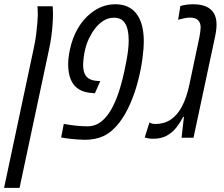

<svg xmlns="http://www.w3.org/2000/svg" viewBox="-62 -660 1072 920"><path d="M-42.5 240.2 100.1 -430.7Q106.9 -461.4 111.1 -493.9Q115.2 -526.4 117.2 -552Q119.1 -577.6 119.1 -588.9Q119.1 -587.4 118.9 -598.1Q118.7 -608.9 118.2 -619.9Q117.7 -630.9 117.2 -629.9H190.4Q190.9 -622.1 191.4 -613.3Q191.9 -604.5 191.9 -595.2Q191.9 -567.9 189.7 -539.6Q187.5 -511.2 183.6 -482.9Q179.7 -454.6 173.8 -427.2L31.7 240.2Z M344.7 9.8Q329.6 9.8 311.8 8.5Q293.9 7.3 276.9 5.4Q259.8 3.4 247.1 1.5L231 -1.5L243.7 -66.4Q275.4 -60.1 306.2 -57.4Q336.9 -54.7 356.9 -54.7Q386.2 -54.7 410.2 -68.6Q434.1 -82.5 456.1 -112.3Q479.5 -144.5 498.8 -195.3Q518.1 -246.1 534.2 -320.3Q541 -352.1 545.7 -378.4Q550.3 -404.8 552.5 -427Q554.7 -449.2 554.7 -467.8Q554.7 -494.6 549.1 -519.3Q543.5 -543.9 528.3 -559.6Q513.2 -575.2 483.9 -575.2Q457.5 -575.2 434.8 -561.3Q412.1 -547.4 393.6 -523.4Q377.9 -503.4 365.2 -477.3Q352.5 -451.2 346.2 -423.8Q341.8 -406.7 339.1 -385.3Q336.4 -363.8 336.4 -349.1Q336.4 -322.8 344.2 -305.9Q352.1 -289.1 368.4 -280.8Q384.8 -272.5 409.7 -272L418.5 -271.5L392.6 -212.9L383.8 -213.9Q341.3 -215.8 314.9 -232.9Q288.6 -250 276.6 -280.3Q264.6 -310.5 264.6 -351.6Q264.6 -367.2 266.6 -384.5Q268.6 -401.9 272.9 -421.9Q285.2 -480 311.5 -524.7Q337.9 -569.3 374 -597.2Q426.8 -639.6 491.2 -639.6Q525.4 -639.6 551 -627.4Q576.7 -615.2 593.5 -592Q610.4 -568.8 618.7 -536.1Q627 -503.4 627 -462.4Q627 -426.3 620.1 -376.2Q613.3 -326.2 599.1 -271.2Q585 -216.3 562.7 -164.6Q540.5 -112.8 509.8 -72.3Q474.6 -27.3 435.5 -8.8Q396.5 9.8 344.7 9.8Z M671.4 4.9Q660.6 4.9 651.6 3.4Q642.6 2 631.3 -1L654.3 -73.2Q659.7 -69.8 666.3 -67.9Q672.9 -65.9 682.6 -65.9Q724.6 -65.9 756.1 -86.9Q787.6 -107.9 809.8 -149.7Q832 -191.4 845.2 -253.4L894 -484.4Q896.5 -497.6 897.9 -509.8Q899.4 -522 899.4 -529.3Q899.4 -551.3 886.7 -563.5Q874 -575.7 849.1 -575.7Q836.9 -575.7 822.3 -572.8Q807.6 -569.8 791.5 -565.4L802.2 -631.3Q817.9 -635.7 833.3 -637.7Q848.6 -639.6 863.3 -639.6Q898.9 -639.6 923.8 -629.4Q948.7 -619.1 962.2 -597.7Q975.6 -576.2 975.6 -542.5Q975.6 -529.3 973.6 -513.9Q971.7 -498.5 967.8 -481L865.2 0H808.1L819.3 -100.1H815.9Q801.3 -72.3 782.5 -48.3Q763.7 -24.4 736.8 -9.8Q710 4.9 671.4 4.9Z"/></svg>

Font: Open Sans Condensed
Style: Italic
Weight: 400
Width: 3
Italic angle: -12°
Designer: Monotype Design Team
Foundry: Monotype Imaging Inc.
Version: Version 3.000